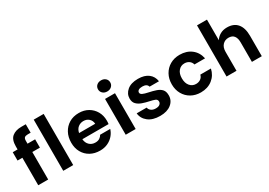

<svg xmlns="http://www.w3.org/2000/svg" viewBox="9 -1526 3276 2340"><g transform="rotate(-30 1647.0 -356.5)"><path d="M88 0V-387H20V-504H88V-546Q88 -642 136 -681Q184 -720 265 -720H328V-601H287Q255 -601 241.5 -588.5Q228 -576 228 -546V-504H335V-387H228V0ZM440 0V-720H580V0Z M954 12Q878 12 819.5 -20.5Q761 -53 728 -111.5Q695 -170 695 -247Q695 -325 727.5 -385.5Q760 -446 818 -481Q876 -516 955 -516Q1029 -516 1085.5 -483Q1142 -450 1174 -393.5Q1206 -337 1206 -265Q1206 -255 1205.5 -243Q1205 -231 1203 -217H834Q838 -165 870.5 -133.5Q903 -102 953 -102Q989 -102 1012.5 -117Q1036 -132 1048 -156H1191Q1177 -109 1143.5 -70.5Q1110 -32 1062 -10Q1014 12 954 12ZM955 -403Q912 -403 879.5 -377.5Q847 -352 837 -302H1064Q1061 -348 1030.5 -375.5Q1000 -403 955 -403Z M1389 -569Q1351 -569 1327 -591.5Q1303 -614 1303 -647Q1303 -681 1327 -703Q1351 -725 1389 -725Q1427 -725 1451 -703Q1475 -681 1475 -647Q1475 -614 1451 -591.5Q1427 -569 1389 -569ZM1319 0V-504H1459V0Z M1800 12Q1695 12 1633.5 -36.5Q1572 -85 1565 -159H1705Q1710 -132 1734 -113Q1758 -94 1798 -94Q1837 -94 1855.5 -110Q1874 -126 1874 -147Q1874 -177 1847 -188Q1820 -199 1772 -209Q1724 -219 1680 -234.5Q1636 -250 1608 -278.5Q1580 -307 1580 -357Q1580 -424 1634.5 -470Q1689 -516 1787 -516Q1879 -516 1932.5 -474.5Q1986 -433 1996 -362H1864Q1852 -408 1786 -408Q1752 -408 1733.5 -396Q1715 -384 1715 -364Q1715 -343 1741.5 -330.5Q1768 -318 1817 -308Q1876 -296 1920 -280.5Q1964 -265 1989 -236.5Q2014 -208 2014 -154Q2014 -81 1956.5 -34.5Q1899 12 1800 12Z M2373 12Q2297 12 2238 -21.5Q2179 -55 2145.5 -114.5Q2112 -174 2112 -250Q2112 -328 2145.5 -388Q2179 -448 2238 -482Q2297 -516 2373 -516Q2470 -516 2536.5 -465Q2603 -414 2622 -323H2473Q2464 -357 2437 -376.5Q2410 -396 2372 -396Q2321 -396 2288 -357.5Q2255 -319 2255 -252Q2255 -185 2288 -146Q2321 -107 2372 -107Q2410 -107 2437 -126Q2464 -145 2473 -180H2622Q2603 -93 2536.5 -40.5Q2470 12 2373 12Z M2738 0V-720H2878V-430Q2902 -469 2943.5 -492.5Q2985 -516 3040 -516Q3135 -516 3184.5 -457Q3234 -398 3234 -288V0H3095V-275Q3095 -334 3070 -366Q3045 -398 2993 -398Q2943 -398 2910.5 -363.5Q2878 -329 2878 -267V0Z"/></g></svg>

Font: DM Sans ExtraBold
Style: Regular
Weight: 800
Designer: Colophon Foundry, Jonny Pinhorn
Foundry: Colophon Foundry
Version: Version 4.004; ttfautohint (v1.8.4.7-5d5b)